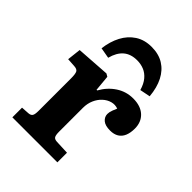

<svg xmlns="http://www.w3.org/2000/svg" viewBox="-228 -927 1045 1045"><g transform="rotate(45 295.0 -404.0)"><path d="M54.5 0V-74.5L101.5 -77.5Q118 -79 124.2 -88.8Q130.5 -98.5 130.5 -126.5V-375.5Q130.5 -410 124 -422.2Q117.5 -434.5 94 -435.5L45.5 -438.5L54.5 -518L247.5 -531L264 -521.5L272.5 -430H277.5Q305 -479.5 349.3 -508.8Q393.5 -538 447.5 -538Q505 -538 537.3 -508Q569.5 -478 569.5 -428Q569.5 -395.5 559.8 -372.2Q550 -349 530.3 -337Q510.5 -325 481.5 -325Q443 -325 425 -340.7Q407 -356.5 407 -378.5Q407 -386 408.5 -393.5Q410 -401 413.8 -411.2Q417.5 -421.5 424.5 -437Q401.5 -445.5 377.5 -439Q353.5 -432.5 333.5 -414.2Q313.5 -396 301.5 -368.7Q289.5 -341.5 289.5 -308.5V-125Q289.5 -99 295.3 -88.8Q301 -78.5 320 -77.5L401 -74V0ZM319.5 -807.5Q374 -807.5 412.5 -783.8Q451 -760 473.8 -715.8Q496.5 -671.5 502 -609.5L442 -597.5Q431 -635 412 -657.5Q393 -680 368.5 -690Q344 -700 315.5 -700Q267 -700 237 -674.3Q207 -648.5 194 -598L132 -609Q139 -666.5 162.5 -711.3Q186 -756 225.5 -781.8Q265 -807.5 319.5 -807.5Z"/></g></svg>

Font: Literata Variable Black
Style: Regular
Weight: 900
Designer: Latin by Veronika Burian and Jose Scaglione. Greek by Irene Vlachou. Cyrillic by Vera Evstafieva.
Foundry: TypeTogether
Version: Version 3.021